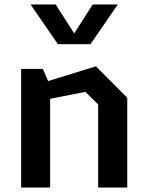

<svg xmlns="http://www.w3.org/2000/svg" viewBox="-20 -834 660 854"><path d="M416.5 0H546V-399L407 -539L194 -473.5L170.5 -527.5H74V0H203V-394.5L359.5 -425.5L416.5 -369.5ZM116 -814H227.5L310 -685.5L392.5 -814H504L382.5 -637.5H237.5Z"/></svg>

Font: Monaspace Krypton SemiBold
Style: Regular
Weight: 600
Designer: Riley Cran & the Lettermatic Team
Foundry: Lettermatic
Version: Version 1.200 (Monaspace Krypton)